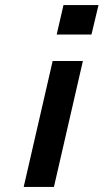

<svg xmlns="http://www.w3.org/2000/svg" viewBox="-20 -742 411 762"><path d="M343 -605 371 -722H232L205 -605ZM194 0 309 -500H189L74 0Z"/></svg>

Font: Perun SemiBold Italic
Style: Regular
Weight: 400
Italic angle: -12°
Foundry: Copyright (c) Stefan Peev, Context Ltd, 2016
Version: Version 1.026